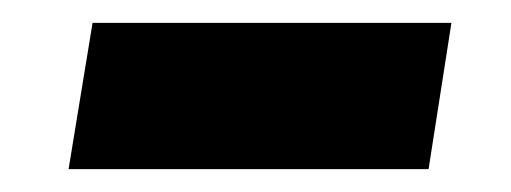

<svg xmlns="http://www.w3.org/2000/svg" viewBox="-20 -377 447 168"><path d="M61 -357H375L355 -229H40Z"/></svg>

Font: Bitter Pro ExtraBold
Style: Italic
Weight: 800
Italic angle: -9°
Designer: Sol Matas, and Bitter project Authors
Foundry: Sol Matas
Version: Version 1.010